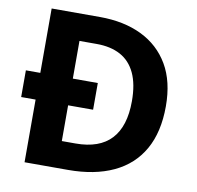

<svg xmlns="http://www.w3.org/2000/svg" viewBox="-80 -796 899 878"><g transform="rotate(10 370.0 -357.0)"><path d="M314 -714Q426 -714 508.5 -674Q591 -634 636.5 -556.5Q682 -479 682 -364Q682 -244 636 -163Q590 -82 502.5 -41Q415 0 292 0H90V-291H23V-415H90V-714ZM321 -590H241V-415H357V-291H241V-125H305Q415 -125 470 -184Q525 -243 525 -360Q525 -439 501 -490Q477 -541 431.5 -565.5Q386 -590 321 -590Z"/></g></svg>

Font: Noto Sans Devanagari
Style: Bold
Weight: 700
Version: Version 2.003